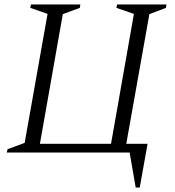

<svg xmlns="http://www.w3.org/2000/svg" viewBox="-20 -680 781 856"><path d="M558 0H10L14 -15L90 -43L192 -618L115 -645L118 -660H338L336 -645L260 -617L158 -39H475L577 -618L499 -645L502 -660H722L720 -645L646 -617L543 -39H638L603 156H585Z"/></svg>

Font: Spectral SC Light
Style: Italic
Weight: 300
Italic angle: -10°
Designer: Jean-Baptiste Levee
Foundry: Production Type
Version: Version 2.001